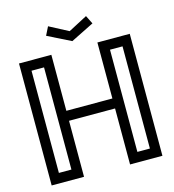

<svg xmlns="http://www.w3.org/2000/svg" viewBox="-121 -934 937 1035"><g transform="rotate(-15 348.0 -417.0)"><path d="M657.2 0H476.6V-312.5H219.7V0H39.1V-680.7H219.7V-368.2H476.6V-680.7H657.2ZM164.1 -55.2V-625.5H94.2V-55.2ZM602.1 -55.2V-625.5H532.2V-55.2ZM348.1 -722.7 218.8 -787.1 242.2 -834 348.1 -778.3 454.1 -834 477.5 -787.1Z"/></g></svg>

Font: X Company
Style: Regular
Weight: 400
Designer: GGBotNet
Foundry: GGBotNet
Version: 0.90